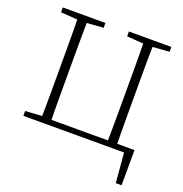

<svg xmlns="http://www.w3.org/2000/svg" viewBox="-149 -806 1070 1122"><g transform="rotate(20 385.5 -244.5)"><path d="M154 0Q155 -51 155.5 -102.5Q156 -154 156 -206Q156 -258 156 -309V-365Q156 -417 156 -468.5Q156 -520 155.5 -571.5Q155 -623 154 -674H214Q213 -623 212.5 -571.5Q212 -520 212 -468.5Q212 -417 212 -365V-309Q212 -257 212 -205Q212 -153 212.5 -102Q213 -51 214 0ZM564 0Q565 -51 565.5 -102.5Q566 -154 566 -206Q566 -258 566 -309V-365Q566 -417 566 -468.5Q566 -520 565.5 -571.5Q565 -623 564 -674H623Q622 -623 621.5 -571.5Q621 -520 621 -468.5Q621 -417 621 -365V-309Q621 -257 621 -205Q621 -153 621.5 -102Q622 -51 623 0ZM185 0V-34H730L729 185H693L675 -26L704 0ZM51 -644V-674H316V-644L193 -635H175ZM462 -644V-674H726V-644L603 -635H584ZM51 0V-30L175 -38H183V0Z"/></g></svg>

Font: Source Serif 4 18pt Light
Style: Regular
Weight: 300
Designer: Frank Grießhammer
Foundry: Adobe Systems Incorporated
Version: Version 4.004;hotconv 1.0.116;makeotfexe 2.5.65601